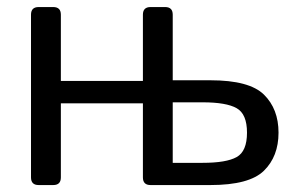

<svg xmlns="http://www.w3.org/2000/svg" viewBox="-20 -533 859 553"><path d="M91.3 0Q69.3 0 69.3 -22V-490.7Q69.3 -512.7 91.3 -512.7H133.3Q155.3 -512.7 155.3 -490.7V-299.8H391.6V-490.7Q391.6 -512.7 413.6 -512.7H455.6Q477.5 -512.7 477.5 -490.7V-301.8H585.9Q698.2 -301.8 740.2 -260.5Q782.2 -219.2 782.2 -150.9Q782.2 -82.5 740.2 -41.3Q698.2 0 585.9 0H413.6Q391.6 0 391.6 -22V-235.4H155.3V-22Q155.3 0 133.3 0ZM477.5 -64H563.5Q631.8 -64 661.6 -80.6Q691.4 -97.2 691.4 -150.9Q691.4 -204.6 661.6 -221.4Q631.8 -238.3 563.5 -238.3H477.5Z"/></svg>

Font: Istok Web
Style: Regular
Weight: 400
Designer: Andrey V. Panov
Foundry: Andrey V. Panov
Version: Version 1.0.2g